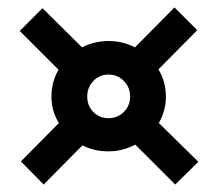

<svg xmlns="http://www.w3.org/2000/svg" viewBox="-20 -560 584 515"><path d="M97 -65 36 -127 138 -230Q128 -246 123 -263.5Q118 -281 118 -301Q118 -340 137 -373L33 -477L94 -538L200 -433Q234 -450 271 -450Q309 -450 342 -433L448 -540L509 -479L405 -374Q425 -341 425 -301Q425 -263 406 -230L512 -126L450 -65L343 -172Q325 -163 307.5 -158.5Q290 -154 271 -154Q233 -154 201 -170ZM271 -243Q295 -243 312 -259.5Q329 -276 329 -301Q329 -326 312 -343Q295 -360 271 -360Q247 -360 230.5 -343Q214 -326 214 -301Q214 -276 230.5 -259.5Q247 -243 271 -243Z"/></svg>

Font: Alumni Sans ExtraBold
Style: Italic
Weight: 800
Italic angle: -8°
Designer: Robert E. Leuschke
Foundry: Robert E. Leuschke
Version: Version 1.016